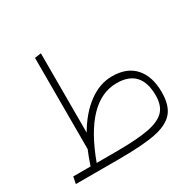

<svg xmlns="http://www.w3.org/2000/svg" viewBox="-161 -920 1110 1094"><g transform="rotate(-30 394.5 -372.5)"><path d="M723 -209Q723 -123 685 -78.5Q647 -34 562.5 -17Q478 0 322 0H37L46 -45H160Q179 -102 195 -139V-739L237 -745V-223Q294 -321 367.5 -375Q441 -429 522 -429Q619 -429 671 -371Q723 -313 723 -209ZM684 -210Q684 -382 525 -382Q324 -382 200 -45H322Q462 -45 538.5 -59Q615 -73 649.5 -108Q684 -143 684 -210Z"/></g></svg>

Font: FiraGO ExtraLight
Style: Regular
Weight: 200
Designer: bBox Type
Foundry: bBox Type GmbH
Version: Version 1.001